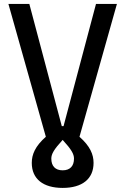

<svg xmlns="http://www.w3.org/2000/svg" viewBox="-20 -713 626 959"><path d="M293 225.6C390.6 225.6 447.3 180.7 447.3 100.6C447.3 58.6 430.2 17.1 377 -29.8L564 -693.4H459.5L297.4 -83H288.6L126.5 -693.4H22L209 -29.8C155.8 17.1 138.7 58.6 138.7 100.6C138.7 180.7 195.3 225.6 293 225.6ZM236.3 79.1C236.3 56.2 249.5 33.2 293 -14.2C336.4 33.2 349.6 56.2 349.6 79.1C349.6 116.2 330.1 137.7 293 137.7C255.9 137.7 236.3 116.2 236.3 79.1Z"/></svg>

Font: CaskaydiaCove Nerd Font
Style: Regular
Weight: 400
Designer: Aaron Bell
Foundry: Saja Typeworks
Version: Version 2111.1;Nerd Fonts 2.3.3